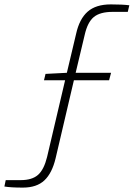

<svg xmlns="http://www.w3.org/2000/svg" viewBox="-136 -719 608 873"><path d="M168 -388 210 -565Q225 -633 262.5 -666Q300 -699 368 -699Q421 -699 452 -695L445 -665H376Q319 -665 290.5 -641.5Q262 -618 249 -560L208 -388H369L360 -354H200L117 0Q101 68 66 101Q31 134 -32 134Q-88 134 -116 129L-110 100H-42Q10 100 37 76Q64 52 78 -5L160 -354H64L71 -383Z"/></svg>

Font: Exo 2.0 Extra Light
Style: Italic
Weight: 250
Italic angle: -8°
Designer: Natanael Gama
Version: Version 1.001;PS 001.001;hotconv 1.0.70;makeotf.lib2.5.58329